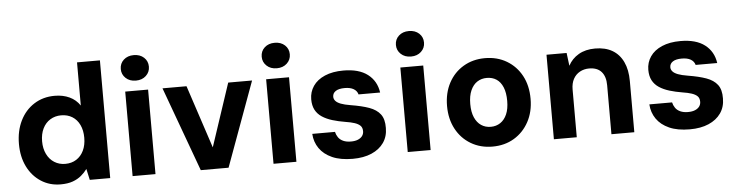

<svg xmlns="http://www.w3.org/2000/svg" viewBox="-46 -946 4492 1170"><g transform="rotate(-5 2200.0 -361.0)"><path d="M284 12Q217 12 164 -22.5Q111 -57 81.5 -117Q52 -177 52 -255Q52 -335 82.5 -397Q113 -459 168 -494Q223 -529 294 -529Q345 -529 384.5 -510.5Q424 -492 448 -456V-720H588V0H463L448 -68Q433 -47 411 -28.5Q389 -10 358.5 1Q328 12 284 12ZM323 -110Q362 -110 391 -128.5Q420 -147 436 -180.5Q452 -214 452 -259Q452 -304 436 -337.5Q420 -371 391 -389Q362 -407 323 -407Q286 -407 256.5 -389Q227 -371 210.5 -337.5Q194 -304 194 -259Q194 -215 210.5 -181Q227 -147 256.5 -128.5Q286 -110 323 -110Z M725 0V-517H865V0ZM796 -578Q758 -578 734 -600.5Q710 -623 710 -656Q710 -690 734 -712Q758 -734 796 -734Q834 -734 858 -712Q882 -690 882 -656Q882 -623 858 -600.5Q834 -578 796 -578Z M1142 0 953 -517H1100L1227 -132L1355 -517H1501L1312 0Z M1587 0V-517H1727V0ZM1658 -578Q1620 -578 1596 -600.5Q1572 -623 1572 -656Q1572 -690 1596 -712Q1620 -734 1658 -734Q1696 -734 1720 -712Q1744 -690 1744 -656Q1744 -623 1720 -600.5Q1696 -578 1658 -578Z M2071 12Q1996 12 1945.5 -10.5Q1895 -33 1868 -72Q1841 -111 1838 -161H1977Q1981 -143 1991.5 -127.5Q2002 -112 2021.5 -103Q2041 -94 2069 -94Q2095 -94 2112.5 -101.5Q2130 -109 2139 -121.5Q2148 -134 2148 -150Q2148 -172 2136 -184Q2124 -196 2101.5 -203.5Q2079 -211 2046 -216Q2003 -223 1967 -234Q1931 -245 1904.5 -262.5Q1878 -280 1864 -306.5Q1850 -333 1850 -371Q1850 -416 1874.5 -452Q1899 -488 1946.5 -508.5Q1994 -529 2060 -529Q2155 -529 2208.5 -488Q2262 -447 2272 -376H2140Q2134 -398 2113.5 -410Q2093 -422 2059 -422Q2023 -422 2004 -409.5Q1985 -397 1985 -375Q1985 -361 1995 -349.5Q2005 -338 2027 -329.5Q2049 -321 2086 -315Q2154 -304 2198.5 -288Q2243 -272 2266 -242Q2289 -212 2288 -158Q2288 -106 2261.5 -68Q2235 -30 2186.5 -9Q2138 12 2071 12Z M2408 0V-517H2548V0ZM2479 -578Q2441 -578 2417 -600.5Q2393 -623 2393 -656Q2393 -690 2417 -712Q2441 -734 2479 -734Q2517 -734 2541 -712Q2565 -690 2565 -656Q2565 -623 2541 -600.5Q2517 -578 2479 -578Z M2926 12Q2852 12 2794 -22.5Q2736 -57 2703.5 -118Q2671 -179 2671 -258Q2671 -338 2703.5 -399Q2736 -460 2794 -494.5Q2852 -529 2926 -529Q3001 -529 3059 -494.5Q3117 -460 3149.5 -399.5Q3182 -339 3182 -258Q3182 -179 3149 -118Q3116 -57 3058.5 -22.5Q3001 12 2926 12ZM2926 -109Q2959 -109 2984.5 -126Q3010 -143 3024.5 -176Q3039 -209 3039 -258Q3039 -308 3025 -341.5Q3011 -375 2986 -391.5Q2961 -408 2927 -408Q2894 -408 2868.5 -391.5Q2843 -375 2828 -341.5Q2813 -308 2813 -258Q2813 -209 2827.5 -176Q2842 -143 2867.5 -126Q2893 -109 2926 -109Z M3302 0V-517H3425L3435 -438Q3457 -480 3499 -504.5Q3541 -529 3600 -529Q3662 -529 3705 -504Q3748 -479 3771 -430.5Q3794 -382 3794 -313V0H3654V-300Q3654 -353 3628.5 -382Q3603 -411 3553 -411Q3522 -411 3496.5 -397Q3471 -383 3456.5 -356.5Q3442 -330 3442 -292V0Z M4133 12Q4058 12 4007.5 -10.5Q3957 -33 3930 -72Q3903 -111 3900 -161H4039Q4043 -143 4053.5 -127.5Q4064 -112 4083.5 -103Q4103 -94 4131 -94Q4157 -94 4174.5 -101.5Q4192 -109 4201 -121.5Q4210 -134 4210 -150Q4210 -172 4198 -184Q4186 -196 4163.5 -203.5Q4141 -211 4108 -216Q4065 -223 4029 -234Q3993 -245 3966.5 -262.5Q3940 -280 3926 -306.5Q3912 -333 3912 -371Q3912 -416 3936.5 -452Q3961 -488 4008.5 -508.5Q4056 -529 4122 -529Q4217 -529 4270.5 -488Q4324 -447 4334 -376H4202Q4196 -398 4175.5 -410Q4155 -422 4121 -422Q4085 -422 4066 -409.5Q4047 -397 4047 -375Q4047 -361 4057 -349.5Q4067 -338 4089 -329.5Q4111 -321 4148 -315Q4216 -304 4260.5 -288Q4305 -272 4328 -242Q4351 -212 4350 -158Q4350 -106 4323.5 -68Q4297 -30 4248.5 -9Q4200 12 4133 12Z"/></g></svg>

Font: DM Sans 11pt ExtraBold
Style: Regular
Weight: 800
Version: Version 4.004;gftools[0.9.30]